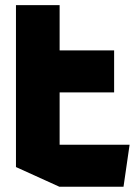

<svg xmlns="http://www.w3.org/2000/svg" viewBox="-20 -710 513 730"><path d="M40.7 -358.7V-690.4H206.7V-518.5L41.7 -358.7ZM41.7 -358.7 206.7 -518.5H413.9V-358.7ZM205.7 0 40.7 -74.9V-358.7H206.7V0ZM206.7 0V-159.8H472.6V-158.8L449.6 0Z"/></svg>

Font: Foldit Thin
Style: Regular
Weight: 100
Designer: Sophia Tai
Foundry: Sophia Tai
Version: Version 1.003